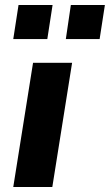

<svg xmlns="http://www.w3.org/2000/svg" viewBox="-20 -747 439 767"><path d="M33 0 112 -496H268L189 0ZM243 -591 263 -727H399L378 -591ZM33 -591 54 -727H190L169 -591Z"/></svg>

Font: Nunito Sans 10pt ExtraBold
Style: Italic
Weight: 800
Italic angle: -9°
Designer: Vernon Adams
Foundry: Vernon Adams
Version: Version 3.101;gftools[0.9.27]